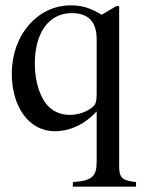

<svg xmlns="http://www.w3.org/2000/svg" viewBox="-20 -480 540 717"><path d="M488 217V200C435 194 425 183 425 141V-457H414L360 -425C314 -452 284 -460 244 -460C120 -460 24 -349 24 -205C24 -79 90 10 184 10C242 10 297 -16 341 -64V124C341 180 323 195 252 200V217ZM341 -127C341 -104 337 -90 329 -83C307 -63 273 -51 241 -51C212 -51 186 -60 166 -78C132 -107 110 -172 110 -241C110 -359 163 -431 248 -431C310 -431 341 -399 341 -333Z"/></svg>

Font: STIXGeneral
Style: Regular
Weight: 400
Designer: MicroPress Inc., with final additions and corrections provided by Coen Hoffman, Elsevier (retired)
Version: Version 1.1.0